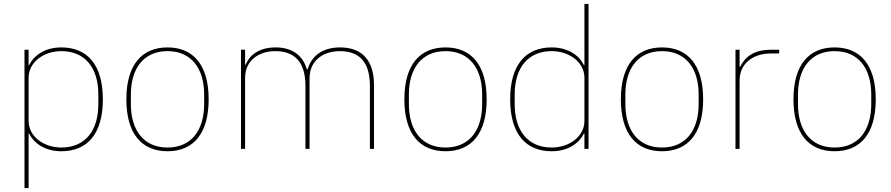

<svg xmlns="http://www.w3.org/2000/svg" viewBox="-20 -760 4550 980"><path d="M105 200H126V-78H129C150 -34 204 12 293 12C426 12 505 -77 505 -253C505 -429 426 -518 293 -518C204 -518 150 -472 129 -428H126V-506H105ZM293 -7C205 -7 126 -62 126 -143V-363C126 -444 205 -499 293 -499C414 -499 482 -414 482 -277V-229C482 -92 414 -7 293 -7Z M835 12C967 12 1045 -78 1045 -253C1045 -428 967 -518 835 -518C703 -518 625 -428 625 -253C625 -78 703 12 835 12ZM835 -7C715 -7 648 -93 648 -229V-277C648 -413 715 -499 835 -499C955 -499 1022 -413 1022 -277V-229C1022 -93 955 -7 835 -7Z M1231 0V-362C1231 -454 1304 -499 1385 -499C1483 -499 1539 -444 1539 -322V0H1560V-360C1560 -453 1632 -499 1714 -499C1814 -499 1868 -444 1868 -322V0H1889V-325C1889 -451 1829 -518 1716 -518C1622 -518 1569 -471 1550 -406H1546C1526 -479 1469 -518 1387 -518C1298 -518 1252 -475 1234 -430H1231V-506H1210V0Z M2254 12C2386 12 2464 -78 2464 -253C2464 -428 2386 -518 2254 -518C2122 -518 2044 -428 2044 -253C2044 -78 2122 12 2254 12ZM2254 -7C2134 -7 2067 -93 2067 -229V-277C2067 -413 2134 -499 2254 -499C2374 -499 2441 -413 2441 -277V-229C2441 -93 2374 -7 2254 -7Z M2963 0H2984V-740H2963V-428H2960C2939 -472 2885 -518 2796 -518C2663 -518 2584 -429 2584 -253C2584 -77 2663 12 2796 12C2885 12 2939 -34 2960 -78H2963ZM2796 -7C2675 -7 2607 -92 2607 -229V-277C2607 -414 2675 -499 2796 -499C2884 -499 2963 -444 2963 -363V-143C2963 -62 2884 -7 2796 -7Z M3359 12C3491 12 3569 -78 3569 -253C3569 -428 3491 -518 3359 -518C3227 -518 3149 -428 3149 -253C3149 -78 3227 12 3359 12ZM3359 -7C3239 -7 3172 -93 3172 -229V-277C3172 -413 3239 -499 3359 -499C3479 -499 3546 -413 3546 -277V-229C3546 -93 3479 -7 3359 -7Z M3755 0V-349C3755 -442 3831 -487 3913 -487H3957V-506H3916C3823 -506 3781 -466 3758 -419H3755V-506H3734V0Z M4240 12C4372 12 4450 -78 4450 -253C4450 -428 4372 -518 4240 -518C4108 -518 4030 -428 4030 -253C4030 -78 4108 12 4240 12ZM4240 -7C4120 -7 4053 -93 4053 -229V-277C4053 -413 4120 -499 4240 -499C4360 -499 4427 -413 4427 -277V-229C4427 -93 4360 -7 4240 -7Z"/></svg>

Font: IBM Plex Sans Thai Looped Thin
Style: Regular
Weight: 100
Designer: Mike Abbink, Paul van der Laan, Pieter van Rosmalen, Ben Mitchell, Mark Frömberg
Foundry: Bold Monday
Version: Version 1.1